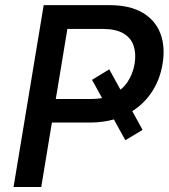

<svg xmlns="http://www.w3.org/2000/svg" viewBox="-20 -748 677 768"><path d="M417 -470.7 550.3 -228.5 481.4 -187 348.1 -428.7ZM34.2 0 154.8 -727.5H416Q499 -727.5 550.3 -697.3Q601.6 -667 621.6 -613.8Q641.6 -560.5 630.4 -493.2Q619.6 -425.3 582 -372.3Q544.4 -319.3 482.9 -288.6Q421.4 -257.8 337.9 -257.8H154.3L169.9 -352.1H343.8Q397.5 -352.1 433.6 -370.6Q469.7 -389.2 490.7 -421.1Q511.7 -453.1 518.6 -493.2Q524.9 -533.7 514.4 -565.2Q503.9 -596.7 473.4 -614.5Q442.9 -632.3 389.6 -632.3H249.5L145 0Z"/></svg>

Font: Inter 17pt Medium
Style: Italic
Weight: 500
Italic angle: -9.3988°
Version: Version 4.001;git-66647c0bb